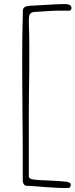

<svg xmlns="http://www.w3.org/2000/svg" viewBox="-20 -740 378 963"><path d="M338.4 -701.2Q338.4 -694.8 336.9 -691.9Q335.4 -689 329.1 -686.5H267.1Q258.8 -686.5 244.6 -685.8Q230.5 -685.1 215.1 -684.1Q199.7 -683.1 185.8 -682.1Q171.9 -681.2 164.1 -680.7Q158.2 -680.7 152.8 -680.2Q147.5 -679.7 142.8 -678.2Q138.2 -676.8 134.3 -673.6Q130.4 -670.4 127 -664.1Q126.5 -662.6 126 -658.4Q125.5 -654.3 125.2 -649.2Q125 -644 124.8 -639.4Q124.5 -634.8 124.5 -632.8Q126.5 -577.6 127 -513.7Q127.4 -449.7 126.7 -385.7Q126 -321.8 125.2 -262Q124.5 -202.1 124.5 -154.8V-56.6V145.5Q124.5 149.9 129.9 154.3Q135.3 158.7 144 159.7Q158.7 162.1 180.4 163.3Q202.1 164.6 226.1 165.5Q250 166.5 272.7 168Q295.4 169.4 312 171.4Q322.8 172.9 328.9 176.3Q335 179.7 335 184.1Q335 190.9 332.5 196.8Q330.1 202.6 322.3 202.6Q297.9 203.6 268.3 202.1Q238.8 200.7 209.7 198.5Q180.7 196.3 155.3 194.1Q129.9 191.9 114.3 191.9Q108.9 191.9 105.2 189.5Q101.6 187 99.1 183.3Q96.7 179.7 95.5 175.5Q94.2 171.4 94.2 168V48.8Q94.2 5.9 93.8 -51.3Q93.3 -108.4 92.8 -172.4Q92.3 -236.3 91.8 -304Q91.3 -371.6 91.3 -436Q91.3 -500.5 92 -558.1Q92.8 -615.7 94.2 -659.7Q94.2 -661.6 94.2 -665.3Q94.2 -668.9 94.5 -672.9Q94.7 -676.8 94.7 -680.4Q94.7 -684.1 94.7 -686.5Q94.7 -696.8 101.6 -702.6Q108.4 -708.5 118.7 -709.5Q135.3 -711.9 151.6 -712.2Q168 -712.4 182.1 -713.9Q190.4 -714.4 206.8 -715.3Q223.1 -716.3 241 -717.3Q258.8 -718.3 274.9 -719Q291 -719.7 298.3 -719.7Q304.7 -719.7 311.8 -719.2Q318.8 -718.8 324.7 -717Q330.6 -715.3 334.5 -711.4Q338.4 -707.5 338.4 -701.2Z"/></svg>

Font: IM FELL French Canon SC
Style: Regular
Weight: 400
Designer: Igino Marini
Foundry: Igino Marini
Version: 3.00